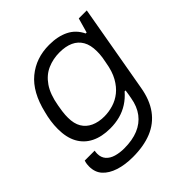

<svg xmlns="http://www.w3.org/2000/svg" viewBox="-194 -677 1001 1001"><g transform="rotate(-45 306.5 -176.5)"><path d="M218 185Q160 185 115.5 170.5Q71 156 46 128.5Q21 101 21 58Q21 51 22 41.5Q23 32 27 20H100Q99 26 98.5 31Q98 36 98 41Q98 69 114 87Q130 105 157.5 113Q185 121 218 121Q278 121 321.5 103Q365 85 392 49.5Q419 14 428 -39Q430 -52 432.5 -64.5Q435 -77 436 -88H429Q405 -60 375.5 -41Q346 -22 312 -13Q278 -4 240 -4Q178 -4 134 -26Q90 -48 67 -90.5Q44 -133 44 -195Q44 -224 48 -251.5Q52 -279 59 -305Q87 -424 156 -481Q225 -538 322 -538Q386 -538 431 -515.5Q476 -493 499 -445H506L529 -526H588L503 -42Q490 36 453 86.5Q416 137 357 161Q298 185 218 185ZM262 -70Q295 -70 328 -80Q361 -90 388.5 -112Q416 -134 436.5 -170.5Q457 -207 466 -262Q470 -281 472 -294.5Q474 -308 474.5 -318.5Q475 -329 475 -338Q475 -384 458 -413.5Q441 -443 409.5 -457.5Q378 -472 332 -472Q285 -472 243.5 -454Q202 -436 173 -394Q144 -352 132 -282Q128 -260 126 -245Q124 -230 123.5 -220Q123 -210 123 -200Q123 -156 140 -127.5Q157 -99 188.5 -84.5Q220 -70 262 -70Z"/></g></svg>

Font: Archivo SemiExpanded Light
Style: Italic
Weight: 300
Width: 6
Italic angle: -10°
Designer: Hector Gatti
Foundry: Omnibus-Type
Version: Version 2.001